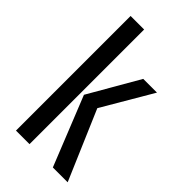

<svg xmlns="http://www.w3.org/2000/svg" viewBox="-201 -692 751 751"><g transform="rotate(45 174.0 -317.0)"><path d="M253 0 138 -287 258 -495H334L212 -287L335 0ZM49 0V-634H124V0Z"/></g></svg>

Font: Alumni Sans Thin Medium
Style: Regular
Weight: 500
Version: Version 1.018